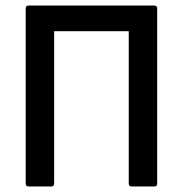

<svg xmlns="http://www.w3.org/2000/svg" viewBox="-20 -675 662 695"><path d="M83 0Q73 0 73 -11V-644Q73 -655 83 -655H538Q549 -655 549 -644V-11Q549 0 539 0H456Q446 0 446 -11V-562H176V-11Q176 0 166 0Z"/></svg>

Font: Sofia Sans Extra Cond
Style: Bold
Weight: 700
Width: 1
Designer: Botio Nikoltchev, Ani Petrova
Foundry: lettersoup
Version: Version 4.100; ttfautohint (v1.8.3)